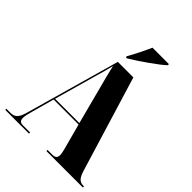

<svg xmlns="http://www.w3.org/2000/svg" viewBox="-256 -1069 1207 1207"><g transform="rotate(45 348.0 -465.5)"><path d="M308 -780V-770H318C380 -807 494 -886 530 -921V-931H384C364 -886 332 -820 308 -780ZM6 0H217V-10H154C130 -10 120 -20 120 -43C120 -59 125 -81 133 -109L175 -261H397L442 -93C447 -75 451 -58 451 -43C451 -23 443 -10 415 -10H372V0H696V-10H689C659 -10 641 -26 626 -74L431 -714H293L114 -81C98 -25 78 -10 41 -10H6ZM178 -271 256 -548C268 -588 279 -629 290 -674C300 -627 313 -581 322 -546L394 -271Z"/></g></svg>

Font: Noto Serif Display Condensed Black
Style: Regular
Weight: 900
Width: 3
Designer: Monotype Design Team
Foundry: Monotype Imaging Inc.
Version: Version 2.009